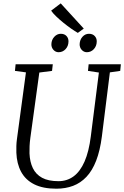

<svg xmlns="http://www.w3.org/2000/svg" viewBox="-20 -1132 752 1162"><path d="M645 -694 596.5 -306Q585.5 -220 562 -159.5Q538.5 -99 503.2 -61.8Q468 -24.5 422.2 -7.2Q376.5 10 321 10Q240 10 187.2 -16.5Q134.5 -43 108 -92Q81.5 -141 79 -208Q78.5 -227 79 -247.8Q79.5 -268.5 82.5 -290L137 -694L70.5 -703L74.5 -743H299.5L295 -703L218 -693L163.5 -296.5Q160 -270 159 -247.5Q158 -225 158.5 -204Q160.5 -152.5 178.8 -114.5Q197 -76.5 234.8 -56Q272.5 -35.5 333.5 -35.5Q386 -35.5 425.8 -65Q465.5 -94.5 491.8 -154.5Q518 -214.5 529.5 -306L578.5 -693L512.5 -703L516.5 -743H711.5L707.5 -703ZM334.5 -816Q316.5 -816 303.5 -830.2Q290.5 -844.5 291 -865Q292 -891.5 308.8 -909.5Q325.5 -927.5 348 -927.5Q370 -927.5 382.5 -914Q395 -900.5 394.5 -880.5Q394 -853 376.8 -834.5Q359.5 -816 334.5 -816ZM505.5 -816Q487.5 -816 474.5 -830.2Q461.5 -844.5 462 -865Q463 -891.5 479.2 -909.5Q495.5 -927.5 518.5 -927.5Q540.5 -927.5 553.2 -914Q566 -900.5 565.5 -880.5Q565 -853 547.8 -834.5Q530.5 -816 505.5 -816ZM451 -933Q433.5 -943 410.2 -959.2Q387 -975.5 363.2 -994.8Q339.5 -1014 319.8 -1033Q300 -1052 289.5 -1067.5L347.5 -1111.5L487 -959Z"/></svg>

Font: Merriweather Light 18pt Light
Style: Italic
Weight: 300
Italic angle: -7.8°
Version: Version 2.101